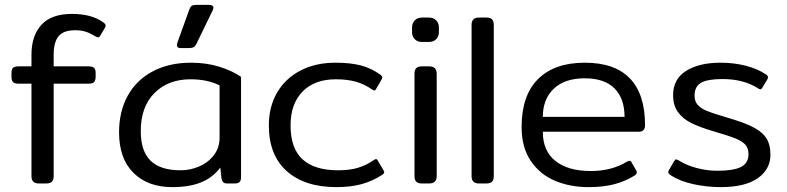

<svg xmlns="http://www.w3.org/2000/svg" viewBox="-20 -752 3225 787"><path d="M109 -30V-409H56Q40 -409 33.5 -415.5Q27 -422 27 -438V-453Q27 -468 33.5 -474Q40 -480 56 -480H109V-528Q109 -606 150 -650.5Q191 -695 274 -695Q358 -695 405 -659Q413 -653 413 -647Q413 -643 410 -638L391 -606Q387 -599 382 -599Q379 -599 373 -602Q350 -616 331.5 -622Q313 -628 288 -628Q240 -628 220 -603.5Q200 -579 200 -528V-480H343Q359 -480 365.5 -474Q372 -468 372 -453V-438Q372 -422 365.5 -415.5Q359 -409 343 -409H200V-30Q200 -15 193 -7.5Q186 0 170 0H139Q109 0 109 -30Z M705 -567Q705 -569 707 -577L756 -713Q760 -724 765.5 -728Q771 -732 785 -732H836Q855 -732 855 -720Q855 -718 851 -708L785 -572Q780 -562 773.5 -558.5Q767 -555 754 -555H720Q705 -555 705 -567ZM468 -210Q468 -295 503.5 -359.5Q539 -424 606 -459.5Q673 -495 763 -495Q826 -495 879 -478.5Q932 -462 968 -437V-25Q968 -12 962 -6Q956 0 942 0H911Q900 0 895 -5Q890 -10 888 -21L883 -65Q851 -23 803 -4Q755 15 686 15Q586 15 527 -43.5Q468 -102 468 -210ZM880 -187V-402Q830 -427 761 -427Q669 -427 613 -370.5Q557 -314 557 -215Q557 -132 597.5 -93Q638 -54 720 -54Q760 -54 797 -70Q834 -86 857 -116.5Q880 -147 880 -187Z M1082 -238Q1082 -314 1115.5 -372Q1149 -430 1211 -462.5Q1273 -495 1355 -495Q1416 -495 1458.5 -484Q1501 -473 1539 -446Q1547 -440 1547 -434Q1547 -432 1543 -424L1523 -390Q1519 -381 1514 -381Q1511 -381 1504 -386Q1474 -407 1439 -417Q1404 -427 1357 -427Q1269 -427 1220 -376.5Q1171 -326 1171 -238Q1171 -144 1220 -99Q1269 -54 1366 -54Q1414 -54 1448 -64.5Q1482 -75 1511 -95Q1518 -100 1521 -100Q1526 -100 1530 -91L1551 -56Q1555 -48 1555 -47Q1555 -41 1546 -35Q1508 -10 1463 2.5Q1418 15 1359 15Q1229 15 1155.5 -50.5Q1082 -116 1082 -238Z M1669 -620V-640Q1669 -657 1680 -668.5Q1691 -680 1710 -680H1738Q1757 -680 1768 -668.5Q1779 -657 1779 -640V-620Q1779 -603 1768 -591.5Q1757 -580 1738 -580H1710Q1691 -580 1680 -591.5Q1669 -603 1669 -620ZM1679 -30V-450Q1679 -465 1686 -472.5Q1693 -480 1709 -480H1739Q1770 -480 1770 -450V-30Q1770 0 1739 0H1709Q1693 0 1686 -7.5Q1679 -15 1679 -30Z M1913 -30V-650Q1913 -680 1943 -680H1974Q1990 -680 1997 -672.5Q2004 -665 2004 -650V-30Q2004 -15 1997 -7.5Q1990 0 1974 0H1943Q1913 0 1913 -30Z M2118 -231Q2118 -361 2185.5 -428Q2253 -495 2377 -495Q2500 -495 2562 -430.5Q2624 -366 2624 -239Q2624 -212 2598 -212H2205Q2205 -133 2257 -92Q2309 -51 2401 -51Q2488 -51 2551 -90Q2557 -93 2560 -93Q2566 -93 2569 -86L2588 -53Q2590 -50 2590 -45Q2590 -38 2582 -33Q2542 -8 2496.5 3.5Q2451 15 2392 15Q2317 15 2255 -11Q2193 -37 2155.5 -92.5Q2118 -148 2118 -231ZM2540 -273Q2540 -348 2499 -389.5Q2458 -431 2377 -431Q2294 -431 2249.5 -388Q2205 -345 2205 -273Z M2729 -34Q2719 -40 2719 -46Q2719 -49 2722 -55L2743 -91Q2748 -99 2752 -99Q2753 -99 2761 -95Q2792 -75 2835 -63.5Q2878 -52 2920 -52Q2986 -52 3017 -67.5Q3048 -83 3048 -120Q3048 -144 3035.5 -158.5Q3023 -173 2994.5 -184.5Q2966 -196 2904 -214Q2847 -231 2813 -248Q2779 -265 2759 -292.5Q2739 -320 2739 -362Q2739 -428 2792.5 -461.5Q2846 -495 2933 -495Q2989 -495 3037 -482.5Q3085 -470 3118 -448Q3128 -442 3128 -435Q3128 -432 3125 -426L3105 -393Q3101 -386 3097 -386Q3092 -386 3087 -390Q3028 -428 2941 -428Q2881 -428 2854 -413Q2827 -398 2827 -360Q2827 -336 2840.5 -321.5Q2854 -307 2877 -297.5Q2900 -288 2948 -274L2987 -262Q3045 -244 3077.5 -225Q3110 -206 3124 -181Q3138 -156 3138 -118Q3138 -58 3086 -21.5Q3034 15 2934 15Q2878 15 2822.5 3Q2767 -9 2729 -34Z"/></svg>

Font: Mitr Light
Style: Regular
Weight: 300
Designer: Thanarat Vachiruckul
Foundry: Cadson Demak
Version: Version 1.003